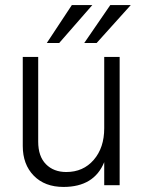

<svg xmlns="http://www.w3.org/2000/svg" viewBox="-20 -732 569 759"><path d="M453 0H392V-91Q352 7 231 7Q157 7 113.5 -37.5Q70 -82 70 -155V-507H131V-172Q131 -114 161.5 -83Q192 -52 242 -52Q309 -52 350.5 -100Q392 -148 392 -225V-507H453ZM362 -562H313L416 -712H497ZM214 -562H165L264 -712H345Z"/></svg>

Font: Hind Guntur Light
Style: Regular
Weight: 300
Designer: Manushi Parikh, Hitesh Malaviya
Foundry: Indian Type Foundry
Version: Version 1.002;PS 1.0;hotconv 1.0.86;makeotf.lib2.5.63406; tt